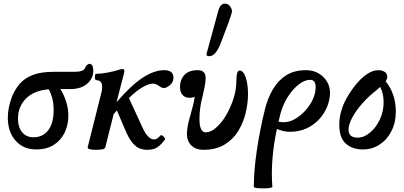

<svg xmlns="http://www.w3.org/2000/svg" viewBox="-20 -811 2223 1056"><path d="M179 11Q109 11 66 -37Q23 -85 23 -164Q23 -220 47 -282Q63 -320 88.5 -350Q114 -380 158.5 -398Q203 -416 275 -416H389Q439 -416 447 -436Q451 -446 458.5 -453Q466 -460 471 -460Q493 -460 493 -422Q493 -379 459 -350Q425 -321 365 -321H312Q331 -292 343.5 -253Q356 -214 356 -174Q356 -124 335.5 -81.5Q315 -39 275.5 -14Q236 11 179 11ZM79 -159Q79 -111 102 -83.5Q125 -56 164 -56Q216 -56 245.5 -95Q275 -134 275 -204Q275 -243 267.5 -271Q260 -299 248 -320Q166 -313 122.5 -268.5Q79 -224 79 -159Z M508 13Q462 13 462 0L537 -299Q539 -306 540.5 -314.5Q542 -323 542 -333Q542 -370 509 -370Q504 -370 502.5 -379Q501 -388 502.5 -396.5Q504 -405 509 -405Q535 -405 570 -411.5Q605 -418 633 -427Q642 -430 645 -430.5Q648 -431 653 -431Q664 -431 664 -422Q664 -420 663.5 -416.5Q663 -413 662 -408L621 -249Q703 -344 766 -384.5Q829 -425 883 -425Q934 -425 934 -384Q934 -359 915 -343Q896 -327 882 -327Q874 -327 867 -330.5Q860 -334 853 -339Q838 -351 822 -351Q799 -351 766 -332.5Q733 -314 689 -272L759 -120Q777 -78 794 -61Q811 -44 827 -44Q844 -44 863 -66Q866 -70 873 -65.5Q880 -61 885 -53.5Q890 -46 886 -42Q866 -15 845.5 -1Q825 13 789 13Q769 13 749.5 6Q730 -1 709.5 -24.5Q689 -48 668 -98L623 -204Q614 -194 605 -183L559 0Q556 8 541.5 10.5Q527 13 508 13Z M1099 13Q1056 13 1032 -11.5Q1008 -36 1008 -75Q1008 -93 1012.5 -118.5Q1017 -144 1029 -184Q1036 -208 1042 -233Q1048 -258 1051 -278Q1036 -273 1022 -273Q998 -273 984 -289Q970 -305 970 -333Q970 -372 994 -398.5Q1018 -425 1068 -425Q1111 -425 1111 -382Q1111 -362 1105.5 -333.5Q1100 -305 1093 -276Q1086 -253 1081.5 -219.5Q1077 -186 1077 -158Q1077 -119 1086 -101Q1095 -83 1112 -83Q1138 -83 1167.5 -108Q1197 -133 1222 -174.5Q1247 -216 1263.5 -266.5Q1280 -317 1280 -367Q1280 -391 1284 -407Q1288 -423 1298 -423Q1318 -423 1331 -386.5Q1344 -350 1344 -293Q1344 -244 1331.5 -191Q1319 -138 1291 -91.5Q1263 -45 1215.5 -16Q1168 13 1099 13ZM1131 -502Q1116 -502 1116 -511Q1116 -513 1116 -515Q1116 -517 1117 -519L1181 -753Q1192 -791 1217 -791Q1235 -791 1245.5 -776Q1256 -761 1256 -749Q1256 -744 1251 -728.5Q1246 -713 1236 -684L1193 -571Q1166 -502 1131 -502Z M1376 217Q1376 127 1393 13Q1410 -101 1438 -213Q1453 -272 1481 -320Q1509 -368 1553.5 -396.5Q1598 -425 1663 -425Q1702 -425 1731.5 -408Q1761 -391 1778 -363Q1795 -335 1795 -301Q1795 -266 1781 -228.5Q1767 -191 1738.5 -158.5Q1710 -126 1668.5 -106Q1627 -86 1572 -86Q1558 -86 1539.5 -90Q1521 -94 1503 -102Q1485 -17 1478.5 62Q1472 141 1478 217Q1478 221 1462.5 223Q1447 225 1427 225Q1407 225 1391.5 223Q1376 221 1376 217ZM1521 -180Q1516 -161 1512 -142Q1521 -139 1542 -139Q1572 -139 1602.5 -156.5Q1633 -174 1659 -202.5Q1685 -231 1700.5 -264.5Q1716 -298 1716 -331Q1716 -354 1708 -363Q1700 -372 1685 -372Q1656 -372 1622.5 -346Q1589 -320 1561.5 -276Q1534 -232 1521 -180Z M1976 11Q1918 11 1882 -21Q1846 -53 1846 -126Q1846 -159 1854.5 -192Q1863 -225 1876 -251Q1898 -295 1928.5 -335Q1959 -375 1993.5 -400Q2028 -425 2061 -425Q2080 -425 2095 -416Q2110 -407 2110 -388Q2110 -377 2101 -364Q2157 -295 2157 -197Q2157 -137 2133 -90Q2109 -43 2068 -16Q2027 11 1976 11ZM1897 -98Q1897 -54 1947 -54Q1982 -54 2015 -81.5Q2048 -109 2069 -153.5Q2090 -198 2090 -249Q2090 -270 2085.5 -292Q2081 -314 2071 -333Q2063 -325 2052 -316Q2009 -283 1973.5 -243Q1938 -203 1917.5 -164.5Q1897 -126 1897 -98Z"/></svg>

Font: Junicode SmExp
Style: Bold Italic
Weight: 700
Width: 6
Italic angle: -11°
Designer: Peter S. Baker
Version: Version 2.205; ttfautohint (v1.8.4)